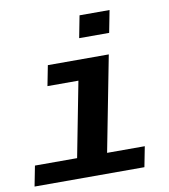

<svg xmlns="http://www.w3.org/2000/svg" viewBox="-82 -795 763 865"><g transform="rotate(-10 300.0 -362.5)"><path d="M354.5 -92.8H526.9L508.8 0H6.3L24.4 -92.8H217.3L283.7 -435.5H142.1L160.2 -528.3H439ZM320.3 -623.5 339.8 -724.6H477.1L457.5 -623.5Z"/></g></svg>

Font: Liberation Mono
Style: Bold Italic
Weight: 700
Italic angle: -12°
Monospace: yes
Designer: Steve Matteson
Foundry: Ascender Corporation
Version: Version 2.1.5